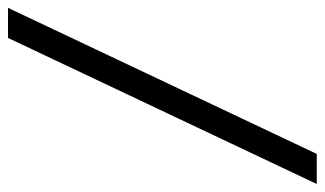

<svg xmlns="http://www.w3.org/2000/svg" viewBox="-232 -565 812 480"><g transform="rotate(90 174.0 -325.0)"><path d="M28.8 61H-46.4L318.8 -710.9H394Z"/></g></svg>

Font: RobotoCondensed-Italic
Style: Italic
Weight: 400
Designer: Google
Version: Version 1.200311; 2013